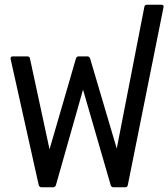

<svg xmlns="http://www.w3.org/2000/svg" viewBox="-20 -794 714 814"><path d="M664 -774Q676 -774 673 -762L522 -10Q520 0 511 0H461Q452 0 449 -10L332 -414L217 -9Q216 -5 212.5 -2.5Q209 0 205 0H156Q151 0 148 -3Q145 -6 144 -10L25 -544V-547Q25 -555 35 -555H95Q106 -555 107 -546L190 -161L302 -546Q305 -555 313 -555H350Q359 -555 362 -546L475 -164L592 -765Q594 -774 603 -774Z"/></svg>

Font: LINE Seed Sans TH App
Style: Regular
Weight: 400
Designer: Dalton Maag Ltd | Thai characters by Cadson Demak Co.,Ltd.
Foundry: Dalton Maag Ltd
Version: Version 1.003